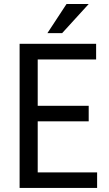

<svg xmlns="http://www.w3.org/2000/svg" viewBox="-20 -927 537 947"><path d="M417.5 -328.6V-405.3H166V-633.8H454.1V-710.9H76.7V0H459V-76.7H166V-328.6ZM308.1 -907.2 213.9 -763.7H286.6L417.5 -907.2Z"/></svg>

Font: Roboto Condensed
Style: Regular
Weight: 400
Designer: Google
Version: Version 2.134; 2016